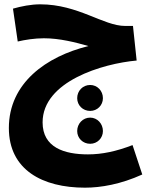

<svg xmlns="http://www.w3.org/2000/svg" viewBox="-20 -597 708 888"><path d="M373 271C447 271 539 255 638 210L593 74C518 103 452 117 387 117C277 117 177 85 177 -31C177 -221 455 -303 612 -317L595 -477H559C458 -477 342 -577 166 -577C123 -577 79 -568 40 -557L62 -405C96 -413 140 -420 183 -420C256 -420 330 -401 389 -384C194 -336 21 -213 21 -5C21 189 177 271 373 271ZM397 -84C430 -84 456 -110 456 -143C456 -177 430 -204 397 -204C363 -204 337 -177 337 -143C337 -110 363 -84 397 -84ZM397 68C430 68 456 42 456 9C456 -25 430 -53 397 -53C363 -53 337 -25 337 9C337 42 363 68 397 68Z"/></svg>

Font: Noto Sans Arabic UI SmCn XBd
Style: Regular
Weight: 800
Width: 4
Designer: Monotype Design Team, Nadine Chahine and Nizar Qandah
Foundry: Monotype Imaging Inc.
Version: Version 2.010